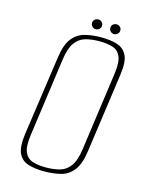

<svg xmlns="http://www.w3.org/2000/svg" viewBox="-106 -735 621 813"><g transform="rotate(15 205.0 -328.5)"><path d="M167 12Q128 12 98 3Q68 -6 54.5 -34Q41 -62 49 -120L99 -469Q107 -527 129 -554.5Q151 -582 183.5 -590.5Q216 -599 255 -599Q295 -599 324.5 -590Q354 -581 368 -553.5Q382 -526 374 -469L325 -120Q317 -61 295 -33Q273 -5 240.5 3.5Q208 12 167 12ZM170 -6Q204 -6 231 -13.5Q258 -21 276 -45.5Q294 -70 301 -121L349 -466Q356 -517 345 -541.5Q334 -566 309.5 -573.5Q285 -581 252 -581Q218 -581 191 -573.5Q164 -566 146 -541.5Q128 -517 121 -466L73 -121Q66 -70 77 -45.5Q88 -21 112.5 -13.5Q137 -6 170 -6ZM223 -626Q214 -626 207.5 -632.5Q201 -639 201 -648Q201 -657 207.5 -663Q214 -669 223 -669Q232 -669 238.5 -663Q245 -657 245 -648Q245 -639 238.5 -632.5Q232 -626 223 -626ZM303 -626Q294 -626 287.5 -632.5Q281 -639 281 -648Q281 -657 287.5 -663Q294 -669 303 -669Q312 -669 318.5 -663Q325 -657 325 -648Q325 -639 318.5 -632.5Q312 -626 303 -626Z"/></g></svg>

Font: Alumni Sans Thin
Style: Italic
Weight: 100
Italic angle: -8°
Designer: Robert E. Leuschke
Foundry: Robert E. Leuschke
Version: Version 1.016